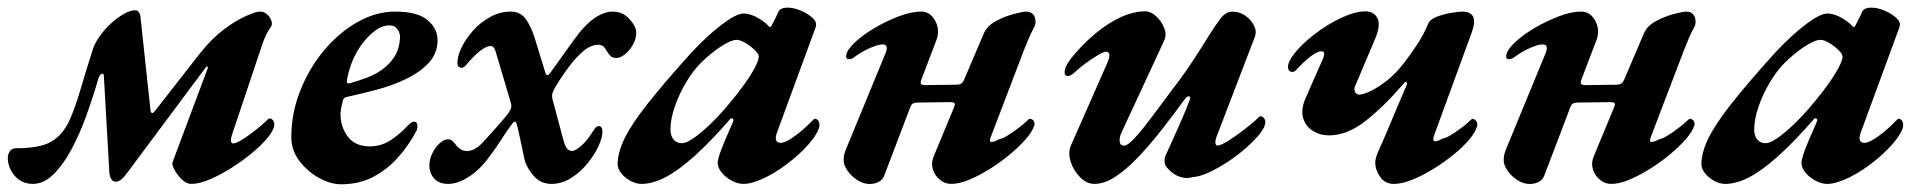

<svg xmlns="http://www.w3.org/2000/svg" viewBox="-53 -463 4998 498"><path d="M32.2 14Q11.2 14 -3.2 3.5Q-17.6 -6.9 -25.2 -22.4Q-32.8 -37.9 -32.8 -52.5Q-32.8 -63.5 -27.3 -71Q-21.9 -78.5 -12.1 -78.5Q50.5 -78.5 79.9 -95.5Q109.2 -112.5 127.2 -150.7Q142.4 -184.8 156.3 -232.6Q170.1 -280.3 189.4 -339.8Q194.9 -354.3 206.9 -370.9Q218.8 -387.5 234.8 -402.1Q250.8 -416.7 267.5 -426.5Q284.2 -436.3 297.9 -436.3Q303.9 -436.3 307.6 -430.6Q311.2 -424.9 311.4 -418.7L337.5 -175.6Q338.5 -169.9 341.9 -169.9Q345.3 -169.8 349 -175.2L465.7 -324.7Q495.6 -362.4 527.4 -386.4Q559.3 -410.4 585.5 -421.7Q611.6 -433 620.9 -433Q632 -433 640.1 -425.6Q648.2 -418.2 651.1 -408.8Q654.1 -399.4 649.3 -392.7Q642.6 -383.3 637.2 -372.3Q631.7 -361.4 626.6 -345.8L548.8 -113.7Q545.9 -105.2 546 -98.1Q546.1 -91.1 551.8 -91.1Q558.1 -91.1 569.3 -97.4Q580.4 -103.8 594.1 -113.7Q607.7 -123.5 620.2 -133.9Q632.7 -144.3 641.6 -153.3Q644.3 -155.9 645.4 -155.9Q650.9 -155.9 654.7 -151.4Q658.5 -146.8 658.5 -141.2Q658.5 -127.4 642.9 -107.9Q627.2 -88.4 601.9 -67.2Q576.7 -46 547.5 -27.7Q518.4 -9.3 491 2.4Q463.5 14 443.3 14Q430.5 14 418.7 2.5Q406.8 -9 399.6 -22.7Q392.3 -36.4 394.5 -42.1L485.4 -284.9Q486.9 -288.5 485.3 -290.2Q483.6 -292 479.9 -287.1L276.2 -13.8Q268.4 -2.8 261.3 2.7Q254.2 8.3 246.6 8.3Q240.6 8.3 236.6 2.9Q232.7 -2.4 230.8 -12.7L216.3 -266.9Q215.5 -274 210.2 -271.1Q204.9 -268.3 202.1 -259Q188.5 -211.9 171.1 -163.5Q153.6 -115 132.1 -75.1Q110.6 -35.1 85.4 -10.6Q60.2 14 32.2 14Z M831.5 15Q804.8 15 774.7 -1.4Q744.6 -17.8 723.6 -45.6Q702.6 -73.4 702.6 -107Q702.6 -169.3 725.6 -227.5Q748.5 -285.6 787 -331.8Q825.5 -378.1 873.8 -405.5Q922.1 -432.9 971.8 -432.9Q1029.8 -432.9 1055.8 -411Q1081.9 -389.1 1081.9 -359Q1081.9 -324.7 1059.5 -300.5Q1037.2 -276.3 1001.7 -258.9Q966.2 -241.6 924.9 -230.6Q883.6 -219.6 846.5 -211.6Q842.2 -210.6 839.9 -208.7Q837.6 -206.8 836.4 -202.4Q834.4 -195.2 832.7 -186.8Q831 -178.5 830.2 -170.2Q829.4 -135.2 848.6 -109.3Q867.9 -83.3 906.2 -83.3Q934 -83.3 957.3 -97.6Q980.7 -111.9 1003.2 -135.6Q1014.1 -147.5 1020.4 -147.5Q1029.6 -147.5 1029.6 -136.6Q1029.6 -134 1029.2 -129.9Q1028.8 -125.7 1026.8 -122.9Q1007.6 -86.6 979.7 -55.1Q951.9 -23.6 915.2 -4.3Q878.5 15 831.5 15ZM853.5 -246.9Q874.4 -252.7 896.8 -260.8Q919.2 -268.9 938.3 -282.6Q957.5 -296.3 970.2 -316.2Q982.9 -336 984.5 -364.4Q985.4 -375.7 978.4 -386.5Q971.4 -397.2 956.7 -397.2Q939 -397.2 921.5 -384.6Q903.9 -372 888.1 -351.6Q872.2 -331.2 861.4 -305.4Q850.6 -279.5 846.5 -252.9Q845.7 -245.3 853.5 -246.9Z M1109.8 14Q1085 14 1072.8 -0.4Q1060.6 -14.8 1060.6 -33.8Q1060.6 -49.1 1068.1 -64.9Q1075.6 -80.6 1087.1 -91.2Q1098.5 -101.8 1109.7 -101.8Q1115.3 -101.8 1121.2 -96.7Q1127.2 -91.6 1130.7 -85.4Q1135.3 -80 1141.9 -75.7Q1148.6 -71.4 1158.7 -71.4Q1168.1 -71.2 1178.4 -76.8Q1188.7 -82.3 1199.6 -94.1Q1209 -104.4 1221.2 -117.8Q1233.4 -131.2 1245.7 -145.3Q1258 -159.4 1266.7 -171.1Q1271.5 -178.4 1272.9 -183.8Q1274.2 -189.2 1271.4 -198.1L1233.4 -326.6Q1231.2 -335.2 1227.8 -339.4Q1224.4 -343.6 1219.2 -343.6Q1208.1 -343.6 1191.4 -330.3Q1174.8 -317 1155.8 -294.1Q1153.8 -291.9 1150.6 -289.5Q1147.4 -287.1 1143.7 -287.1Q1139.7 -287.1 1136.6 -290.1Q1133.4 -293 1133.4 -299.2Q1133.4 -318.3 1144.8 -341Q1156.1 -363.7 1174.9 -384.6Q1193.8 -405.6 1219 -419.2Q1244.1 -432.9 1271.6 -432.9Q1296.6 -432.9 1310.2 -414.2Q1323.8 -395.6 1333.3 -366.3L1361.6 -274.2Q1365.4 -261.5 1374.7 -274.7L1434.1 -357.5Q1463 -398.1 1488.3 -415.5Q1513.5 -432.9 1536.4 -432.9Q1562.1 -432.9 1579.6 -413.7Q1597 -394.5 1597.2 -379.2Q1597.4 -362.4 1588.8 -347.2Q1580.1 -332.1 1568.2 -322.4Q1556.2 -312.7 1547.2 -312.7Q1535.5 -312.7 1531 -317.3Q1526.5 -321.9 1521.8 -328.9Q1517.6 -337.2 1512.6 -342.1Q1507.6 -347 1497.4 -347Q1489.5 -347 1477.1 -341.8Q1464.7 -336.6 1445.3 -316.5Q1431.3 -302.1 1416.8 -282Q1402.4 -261.9 1387.5 -237.8Q1382.7 -229.4 1380 -221.4Q1377.4 -213.4 1381.4 -200.4L1408.8 -97.9Q1413.6 -81.6 1418.8 -76.5Q1424 -71.4 1430.6 -71.4Q1438.9 -71.4 1454.5 -84.7Q1470.2 -98 1488.4 -127.6Q1493.6 -135.9 1500.6 -135.9Q1504.6 -135.9 1507.1 -132.4Q1509.6 -128.9 1509.6 -121.3Q1509.6 -106.5 1499.2 -83.6Q1488.7 -60.8 1470.2 -38.4Q1451.7 -16 1427.8 -1Q1403.8 14 1377.7 14Q1349.7 14 1331.4 -6.7Q1313.1 -27.4 1307.4 -49.7Q1303.2 -69.1 1298 -94.4Q1292.8 -119.7 1287.8 -139.1Q1286.5 -145.3 1283.8 -147.2Q1281.1 -149 1275.9 -142.6Q1260.9 -122.5 1246.8 -100.3Q1232.6 -78.1 1217.5 -58.2Q1192.4 -23.3 1163.4 -4.7Q1134.4 14 1109.8 14Z M1610.6 14Q1597 14 1582.5 6.3Q1568.1 -1.5 1558.5 -13.5Q1549 -25.6 1549 -36.6Q1549 -66.8 1566.8 -103.7Q1584.7 -140.5 1626 -193Q1667.4 -245.5 1737.3 -323.2Q1780.7 -370.2 1818.8 -399Q1856.9 -427.9 1875.3 -427.9Q1902 -427.9 1934.5 -401.6Q1941.1 -394.2 1942.1 -393.7Q1943 -393.1 1944 -393.1Q1946 -393.1 1946.7 -393.8Q1947.4 -394.5 1950 -399.9Q1957.5 -414.1 1960.5 -420.3Q1963.5 -426.6 1965.4 -431.6Q1970.6 -443.2 1989.7 -443.2Q2005.2 -443.2 2022.4 -436.1Q2039.6 -429 2051.7 -419.1Q2063.8 -409.2 2063.8 -400.1Q2063.8 -394.3 2061.7 -389.8L1962 -118.3Q1953.1 -92.5 1972.5 -92.5Q1984 -92.5 2007.8 -109.6Q2031.7 -126.6 2055.6 -151.6Q2058.4 -154.5 2058.9 -154.7Q2059.3 -155 2060.5 -155Q2065.3 -155 2068.9 -150.5Q2072.4 -145.9 2072.4 -139.1Q2072.4 -124.7 2053.5 -100.1Q2034.6 -75.5 2004.8 -50.7Q1968.6 -20.6 1933.6 -3.3Q1898.5 14 1875.3 14Q1860.4 14 1844.7 5.5Q1828.9 -2.9 1818.7 -15.6Q1808.5 -28.3 1808.5 -40.6Q1808.5 -47.5 1813.7 -63.6Q1815.5 -69.3 1819.4 -79.2Q1823.3 -89 1828.1 -100.6Q1832.9 -112.2 1838.4 -124.2Q1843.9 -136.2 1848.4 -147.3Q1851 -152.5 1847.6 -155.1Q1844.2 -157.8 1841.5 -154.9Q1790.3 -95.9 1748.5 -58.4Q1706.6 -20.8 1673.2 -3.4Q1639.8 14 1610.6 14ZM1715.8 -91.6Q1732.9 -91.6 1769.8 -123.2Q1806.8 -154.8 1845.4 -202.6Q1877.6 -241.7 1896.4 -272.5Q1915.1 -303.4 1915.1 -316.4Q1915.1 -325.3 1894.7 -342Q1885.4 -349.5 1875.1 -354.5Q1864.9 -359.6 1858.2 -359.6Q1842.7 -359.6 1815.7 -341.6Q1788.7 -323.6 1765.2 -300.2Q1744.5 -279.7 1726.4 -249.1Q1708.2 -218.5 1697.1 -186.1Q1686 -153.6 1686 -127.3Q1686 -110.6 1694 -101.1Q1702 -91.6 1715.8 -91.6Z M2202.7 14.2Q2186.3 14.2 2170.7 4.1Q2155 -5.9 2144.7 -21.1Q2134.4 -36.2 2135.3 -49.1Q2135.3 -56.5 2137 -63.2Q2138.7 -69.9 2141.4 -76.2L2244 -325.4Q2248.1 -335.5 2246.8 -341.7Q2245.4 -347.8 2235.4 -347.8Q2225.3 -347.8 2204.1 -338.8Q2182.9 -329.8 2160.8 -313.4Q2155 -309.4 2147.9 -309.5Q2140.9 -309.6 2141.7 -318.3Q2142.7 -332.2 2162.9 -351.7Q2183.2 -371.2 2213.9 -389.5Q2244.6 -407.8 2277.5 -420.4Q2310.4 -433 2336.6 -433Q2359.6 -433 2372.7 -409.1Q2385.7 -385.1 2375.6 -358.4L2335.9 -254.2Q2333.8 -247 2336.8 -244.6Q2339.8 -242.2 2344.2 -242.2L2428.2 -243.3Q2435.1 -243.3 2439.9 -246.1Q2444.8 -248.9 2448.3 -257.9L2499.1 -377Q2507.2 -395.8 2529.6 -408Q2552 -420.1 2575.7 -426.5Q2599.4 -432.9 2609.3 -432.9Q2620.6 -432.9 2627.4 -424.8Q2634.2 -416.7 2632.6 -401.1Q2631.8 -396.3 2624.7 -383.4Q2617.7 -370.5 2603.1 -333.6L2518.6 -112.2Q2512.8 -98.7 2515.5 -95.4Q2517.7 -94.6 2521.2 -95Q2524.8 -95.5 2528.4 -97Q2531.9 -98.6 2535.1 -100.1Q2538.2 -101.7 2539.8 -102.4Q2545.7 -102.6 2559.3 -110.8Q2572.9 -119 2588.6 -130.9Q2604.3 -142.8 2614.9 -153.4Q2619 -155.9 2620.7 -154.3Q2625.6 -153.6 2628.4 -148.7Q2631.2 -143.9 2630.1 -138.6Q2625.4 -122.9 2608.5 -103.1Q2591.5 -83.4 2566.8 -62.8Q2542.1 -42.2 2514.6 -25Q2487 -7.7 2460.8 3.2Q2434.5 14 2414.2 14Q2397.7 14 2384.6 3Q2371.5 -7.9 2366.6 -23.8Q2361.8 -39.8 2368.1 -55.8L2421.4 -184.3Q2425.2 -193.1 2422.6 -195.6Q2420 -198.1 2413.3 -198.1L2326.9 -197Q2321.7 -197 2316.5 -195.2Q2311.4 -193.4 2308.4 -185.9L2240.7 -8.1Q2236.8 3.2 2226.2 8.7Q2215.5 14.2 2202.7 14.2Z M2785.7 14Q2765.7 14 2748.5 -3.3Q2731.2 -20.6 2724 -43.8Q2716.8 -67.1 2724.7 -85.7L2818.2 -297.7Q2825.2 -313.1 2824.4 -321Q2823.5 -328.9 2815.5 -328.9Q2809.7 -328.9 2794.1 -319.7Q2778.5 -310.4 2762.3 -298.4Q2746.2 -286.4 2737.7 -278.4Q2725.1 -265.7 2716.7 -265.9Q2708.3 -266.1 2708.3 -274.8Q2708.3 -284.5 2713.6 -294.1Q2718.9 -303.6 2726.1 -313Q2755.2 -348.6 2787.7 -375.7Q2820.3 -402.8 2853.5 -418.2Q2886.8 -433.6 2918 -433.6Q2932 -433.6 2945.9 -420.7Q2959.8 -407.8 2966.6 -390.5Q2973.5 -373.1 2967 -358.8Q2948 -317 2920 -257.3Q2892.1 -197.5 2857.2 -122.1Q2849.8 -107 2851.1 -96.2Q2852.4 -85.3 2862.4 -85.3Q2872.4 -85.3 2891.5 -106.4Q2910.7 -127.5 2935.4 -160.7Q2960.1 -193.8 2985.6 -228.1Q3004.8 -252.3 3022.6 -278.2Q3040.5 -304.1 3056.3 -328.8Q3072 -353.5 3083.3 -371.8Q3099.8 -398.2 3113.3 -415.5Q3126.9 -432.9 3143.5 -432.9Q3162.7 -432.9 3177.7 -421.9Q3192.7 -411 3199.9 -396.1Q3207.1 -381.1 3201.6 -366.9L3102.3 -108.1Q3099.2 -99.8 3099.4 -92.7Q3099.6 -85.5 3105.3 -85.5Q3113.4 -85.5 3133.6 -98.3Q3153.8 -111.1 3176.2 -128.4Q3198.6 -145.6 3211.9 -159Q3214.6 -161.6 3215.8 -161.6Q3221.2 -161.6 3225 -157.1Q3228.9 -152.5 3228.9 -146.9Q3228.9 -134.2 3215.2 -116.6Q3201.4 -99.1 3179.4 -79.7Q3157.4 -60.3 3132 -43.5Q3106.5 -26.8 3082.5 -15.8Q3058.5 -4.7 3040.4 -3.6Q3026.3 0.7 3012 -3.1Q2997.6 -6.8 2986.8 -15.7Q2975.9 -24.5 2970.1 -33.6Q2967.8 -37.7 2967.6 -45.2Q2967.3 -52.8 2970.8 -60.9Q2979.1 -79.4 2989.4 -101.9Q2999.6 -124.4 3010.9 -150.2Q3022.2 -175.9 3032.9 -203.8Q3036.3 -212.5 3031.1 -213.1Q3025.9 -213.7 3020.9 -206.9Q2991.9 -167.1 2961.3 -127.9Q2930.7 -88.7 2900.4 -56.7Q2870.1 -24.7 2841 -5.3Q2811.9 14 2785.7 14Z M3562.4 14Q3539.2 14 3526.6 -4.3Q3514 -22.7 3514 -41.1Q3514 -46.1 3515.6 -52.5Q3517.1 -58.9 3520.6 -67.4Q3537.2 -104.3 3548.7 -131.9Q3560.1 -159.5 3571.1 -185.3Q3582.2 -211 3595.3 -241.7Q3597.8 -247.8 3595.1 -249.9Q3592.4 -251.9 3588.2 -246.8Q3537.8 -187.8 3489.7 -149.9Q3441.7 -111.9 3394 -111.9Q3370.7 -111.9 3352 -123.7Q3333.2 -135.6 3326.9 -157.2Q3320.7 -178.8 3333 -207.4L3376.6 -306.7Q3381.4 -316.2 3381.6 -323.1Q3381.9 -330 3374.7 -330Q3367.3 -330 3357.4 -324.1Q3347.5 -318.3 3337.1 -309.2Q3326.7 -300.2 3316.8 -289.8Q3312.8 -285.6 3308.4 -281.1Q3304 -276.5 3299.6 -276.5Q3287.8 -276.5 3287.8 -290.1Q3287.8 -296.6 3291.9 -305Q3295.9 -313.5 3303.9 -323.7Q3324 -349.5 3357.4 -374.9Q3390.7 -400.4 3426.4 -417Q3462.1 -433.6 3488.4 -433.6Q3510.8 -433.6 3519.8 -415.6Q3528.8 -397.6 3513.7 -362.3L3463.1 -242.6Q3457.7 -232.1 3461.4 -224.9Q3465.2 -217.7 3472.7 -217.7Q3483.1 -217.7 3502.4 -227Q3521.8 -236.4 3545 -254.6Q3568.1 -272.8 3588.2 -299.2Q3603.3 -318.5 3621.7 -346Q3640 -373.4 3651.3 -401.5Q3656.1 -413.1 3675.2 -420.2Q3694.3 -427.2 3713.6 -430Q3732.9 -432.9 3739.1 -432.9Q3761.6 -432.9 3767.9 -419.7Q3774.2 -406.5 3764.8 -380L3667.4 -113.9Q3662.8 -100.3 3666.3 -97Q3668.4 -96.2 3671.8 -96.7Q3675.2 -97.2 3678.7 -98.7Q3682.1 -100.2 3685.2 -101.8Q3688.3 -103.3 3689.8 -104.1Q3695.7 -104.2 3708.9 -112Q3722.1 -119.8 3737.4 -131.3Q3752.7 -142.8 3763.3 -153.4Q3767.4 -155.9 3768.2 -154.3Q3773.1 -153.6 3776.2 -148.7Q3779.2 -143.9 3778.8 -138.6Q3775.9 -122.9 3759.6 -103.1Q3743.3 -83.4 3718.2 -62.8Q3693.1 -42.2 3665 -25Q3636.9 -7.7 3610 3.2Q3583.1 14 3562.4 14Z M3914.7 14.2Q3898.3 14.2 3882.7 4.1Q3867 -5.9 3856.7 -21.1Q3846.4 -36.2 3847.3 -49.1Q3847.3 -56.5 3849 -63.2Q3850.7 -69.9 3853.4 -76.2L3956 -325.4Q3960.1 -335.5 3958.8 -341.7Q3957.4 -347.8 3947.4 -347.8Q3937.3 -347.8 3916.1 -338.8Q3894.9 -329.8 3872.8 -313.4Q3867 -309.4 3859.9 -309.5Q3852.9 -309.6 3853.7 -318.3Q3854.7 -332.2 3874.9 -351.7Q3895.2 -371.2 3925.9 -389.5Q3956.6 -407.8 3989.5 -420.4Q4022.4 -433 4048.6 -433Q4071.6 -433 4084.7 -409.1Q4097.7 -385.1 4087.6 -358.4L4047.9 -254.2Q4045.8 -247 4048.8 -244.6Q4051.8 -242.2 4056.2 -242.2L4140.2 -243.3Q4147.1 -243.3 4151.9 -246.1Q4156.8 -248.9 4160.3 -257.9L4211.1 -377Q4219.2 -395.8 4241.6 -408Q4264 -420.1 4287.7 -426.5Q4311.4 -432.9 4321.3 -432.9Q4332.6 -432.9 4339.4 -424.8Q4346.2 -416.7 4344.6 -401.1Q4343.8 -396.3 4336.7 -383.4Q4329.7 -370.5 4315.1 -333.6L4230.6 -112.2Q4224.8 -98.7 4227.5 -95.4Q4229.7 -94.6 4233.2 -95Q4236.8 -95.5 4240.4 -97Q4243.9 -98.6 4247.1 -100.1Q4250.2 -101.7 4251.8 -102.4Q4257.7 -102.6 4271.3 -110.8Q4284.9 -119 4300.6 -130.9Q4316.3 -142.8 4326.9 -153.4Q4331 -155.9 4332.7 -154.3Q4337.6 -153.6 4340.4 -148.7Q4343.2 -143.9 4342.1 -138.6Q4337.4 -122.9 4320.5 -103.1Q4303.5 -83.4 4278.8 -62.8Q4254.1 -42.2 4226.6 -25Q4199 -7.7 4172.8 3.2Q4146.5 14 4126.2 14Q4109.7 14 4096.6 3Q4083.5 -7.9 4078.6 -23.8Q4073.8 -39.8 4080.1 -55.8L4133.4 -184.3Q4137.2 -193.1 4134.6 -195.6Q4132 -198.1 4125.3 -198.1L4038.9 -197Q4033.7 -197 4028.5 -195.2Q4023.4 -193.4 4020.4 -185.9L3952.7 -8.1Q3948.8 3.2 3938.2 8.7Q3927.5 14.2 3914.7 14.2Z M4421.6 14Q4408 14 4393.5 6.3Q4379.1 -1.5 4369.5 -13.5Q4360 -25.6 4360 -36.6Q4360 -66.8 4377.8 -103.7Q4395.7 -140.5 4437 -193Q4478.4 -245.5 4548.3 -323.2Q4591.7 -370.2 4629.8 -399Q4667.9 -427.9 4686.3 -427.9Q4713 -427.9 4745.5 -401.6Q4752.1 -394.2 4753.1 -393.7Q4754 -393.1 4755 -393.1Q4757 -393.1 4757.7 -393.8Q4758.4 -394.5 4761 -399.9Q4768.5 -414.1 4771.5 -420.3Q4774.5 -426.6 4776.4 -431.6Q4781.6 -443.2 4800.7 -443.2Q4816.2 -443.2 4833.4 -436.1Q4850.6 -429 4862.7 -419.1Q4874.8 -409.2 4874.8 -400.1Q4874.8 -394.3 4872.7 -389.8L4773 -118.3Q4764.1 -92.5 4783.5 -92.5Q4795 -92.5 4818.8 -109.6Q4842.7 -126.6 4866.6 -151.6Q4869.4 -154.5 4869.9 -154.7Q4870.3 -155 4871.5 -155Q4876.3 -155 4879.9 -150.5Q4883.4 -145.9 4883.4 -139.1Q4883.4 -124.7 4864.5 -100.1Q4845.6 -75.5 4815.8 -50.7Q4779.6 -20.6 4744.6 -3.3Q4709.5 14 4686.3 14Q4671.4 14 4655.7 5.5Q4639.9 -2.9 4629.7 -15.6Q4619.5 -28.3 4619.5 -40.6Q4619.5 -47.5 4624.7 -63.6Q4626.5 -69.3 4630.4 -79.2Q4634.3 -89 4639.1 -100.6Q4643.9 -112.2 4649.4 -124.2Q4654.9 -136.2 4659.4 -147.3Q4662 -152.5 4658.6 -155.1Q4655.2 -157.8 4652.5 -154.9Q4601.3 -95.9 4559.5 -58.4Q4517.6 -20.8 4484.2 -3.4Q4450.8 14 4421.6 14ZM4526.8 -91.6Q4543.9 -91.6 4580.8 -123.2Q4617.8 -154.8 4656.4 -202.6Q4688.6 -241.7 4707.4 -272.5Q4726.1 -303.4 4726.1 -316.4Q4726.1 -325.3 4705.7 -342Q4696.4 -349.5 4686.1 -354.5Q4675.9 -359.6 4669.2 -359.6Q4653.7 -359.6 4626.7 -341.6Q4599.7 -323.6 4576.2 -300.2Q4555.5 -279.7 4537.4 -249.1Q4519.2 -218.5 4508.1 -186.1Q4497 -153.6 4497 -127.3Q4497 -110.6 4505 -101.1Q4513 -91.6 4526.8 -91.6Z"/></svg>

Font: EB Garamond
Style: Italic
Weight: 400
Italic angle: -17.2°
Designer: Georg Duffner and Octavio Pardo
Foundry: Georg Duffner
Version: Version 1.001